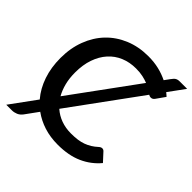

<svg xmlns="http://www.w3.org/2000/svg" viewBox="-213 -907 1115 1115"><g transform="rotate(45 344.5 -349.0)"><path d="M616.5 -653.5 689 -753H629C622.7 -753 617.2 -752.4 612.8 -751.2C608.2 -750.1 604.2 -748.3 600.8 -746C597.2 -743.7 593.9 -740.7 590.8 -737C587.6 -733.3 584 -728.8 580 -723.5L557 -692C534 -703.3 509.2 -712.2 482.8 -718.5C456.2 -724.8 427.3 -728 396 -728C343.7 -728 295.8 -719 252.2 -701C208.8 -683 171.4 -657.8 140.2 -625.3C109.1 -592.8 84.9 -553.9 67.8 -508.8C50.6 -463.6 42 -414 42 -360C42 -308.3 49.3 -260.8 64 -217.5C78.7 -174.2 99.8 -136.3 127.5 -104L11.5 55H58C69.3 55 80.8 52.6 92.5 47.8C104.2 42.9 114.3 34.7 123 23L180 -55.5C208 -35.2 239.2 -19.5 273.7 -8.5C308.2 2.5 346 8 387 8C446.3 8 497.3 -1.6 540 -20.8C582.7 -39.9 618.7 -67.2 648 -102.5L601.5 -153C596.8 -158 591.3 -160.5 585 -160.5C578.3 -160.5 571.7 -157.5 565 -151.5C553.3 -140.8 541.6 -131.8 529.8 -124.5C517.9 -117.2 505.3 -111.1 492 -106.2C478.7 -101.4 464.1 -97.9 448.2 -95.7C432.4 -93.6 414.5 -92.5 394.5 -92.5C365.8 -92.5 338.9 -97 313.7 -106C288.6 -115 266 -128.3 246 -146L557.5 -573C563.8 -569.3 569.5 -567.5 574.5 -567.5C580.8 -567.5 585.8 -568.8 589.5 -571.5C593.2 -574.2 596.3 -577.3 599 -581L637.5 -635.5C634.2 -638.5 630.7 -641.6 627.2 -644.7C623.7 -647.9 620.2 -650.8 616.5 -653.5ZM161.5 -360C161.5 -402 167.2 -439.5 178.7 -472.5C190.2 -505.5 206.3 -533.5 227 -556.5C247.7 -579.5 272.3 -597 301 -609C329.7 -621 361.2 -627 395.5 -627C417.5 -627 436.7 -625.2 453 -621.5C469.3 -617.8 483.7 -613.5 496 -608.5L199.5 -202.5C187.5 -223.5 178.2 -247.2 171.5 -273.5C164.8 -299.8 161.5 -328.7 161.5 -360Z"/></g></svg>

Font: Lato Semibold
Style: Regular
Weight: 600
Designer: Lukasz Dziedzic
Foundry: tyPoland Lukasz Dziedzic
Version: Version 2.006; 2014-01-15